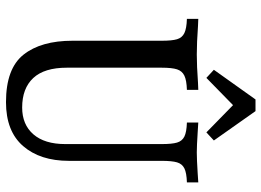

<svg xmlns="http://www.w3.org/2000/svg" viewBox="-136 -722 873 641"><g transform="rotate(90 300.5 -401.5)"><path d="M589 -589Q557 -588 542 -580.5Q527 -573 522 -556Q517 -539 517 -505V-195Q517 -99 467.5 -42Q418 15 321 15Q209 15 162.5 -43.5Q116 -102 116 -207V-505Q116 -539 111 -556Q106 -573 90.5 -580.5Q75 -588 43 -589V-627L67 -626Q122 -622 162 -622Q200 -622 256 -626L280 -627V-589Q248 -588 232.5 -580.5Q217 -573 211.5 -556Q206 -539 206 -505V-188Q206 -113 240.5 -76Q275 -39 339 -39Q396 -39 428.5 -76.5Q461 -114 461 -183V-505Q461 -539 456 -556Q451 -573 436 -580.5Q421 -588 389 -589V-627L421 -625Q467 -622 489 -622Q512 -622 559 -625L589 -627ZM449 -679 422 -654 331 -743 240 -654 213 -679 312 -818H351Z"/></g></svg>

Font: Gupter Medium
Style: Regular
Weight: 500
Designer: Octavio Pardo
Version: Version 1.000